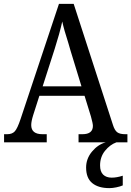

<svg xmlns="http://www.w3.org/2000/svg" viewBox="-20 -734 677 990"><path d="M1 -42H17Q43 -42 56.5 -57Q70 -72 86 -120L284 -714H360L562 -91Q571 -62 584.5 -52Q598 -42 626 -42H637V0H385V-42H405Q459 -42 459 -85Q459 -97 449 -133L416 -240H183L151 -140Q141 -108 141 -89Q141 -42 199 -42H221V0H1ZM400 -289 344 -472 333 -510Q310 -581 301 -623Q287 -560 262 -482L200 -289ZM424 130Q424 84 454.5 47.5Q485 11 525 0H580Q547 12 521.5 43.5Q496 75 496 119Q496 151 512 166.5Q528 182 556 182Q582 182 613 172V222Q599 228 579.5 232Q560 236 544 236Q487 236 455.5 210Q424 184 424 130Z"/></svg>

Font: Noto Serif Narrow
Style: Regular
Weight: 400
Width: 4
Designer: Monotype Design Team
Foundry: Monotype Imaging Inc.
Version: Version 1.001